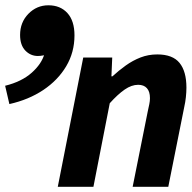

<svg xmlns="http://www.w3.org/2000/svg" viewBox="-57 -717 736 737"><path d="M164.8 0 262.5 -496.1H373.8L370.7 -424H374.7Q398.6 -446.1 425.6 -465.5Q452.6 -484.8 482.6 -496.5Q512.6 -508.1 546.6 -508.1Q605.8 -508.1 632.2 -475.5Q658.6 -443 658.6 -380.6Q658.6 -363.2 656.5 -344.1Q654.5 -325 650.3 -306.5L589 0H452.2L510.2 -289.6Q513.6 -305.2 516.1 -317.2Q518.6 -329.2 518.6 -340.3Q518.6 -365.6 506.9 -378.5Q495.2 -391.5 473.4 -391.5Q448 -391.5 421.5 -373.2Q395 -354.9 364.3 -320.7L301.6 0ZM-21 -317.5 -37.3 -387.8Q25.9 -403.4 64.5 -437.6Q103.1 -471.9 113.9 -511L132.5 -622.6L166.2 -527.4Q153.7 -518.8 130.8 -510.5Q107.9 -502.1 88.3 -502.1Q60.2 -502.1 40.1 -523Q20.1 -544 20.1 -582.7Q20.1 -631.3 52 -664Q84 -696.7 128.8 -696.7Q174.5 -696.7 201.7 -666.9Q228.9 -637 228.9 -581.1Q228.9 -516.1 197.1 -462.6Q165.3 -409.1 109.1 -371.5Q52.8 -334 -21 -317.5Z"/></svg>

Font: SourceCodeVF
Style: Italic
Weight: 200
Italic angle: -11°
Monospace: yes
Designer: Paul D. Hunt, Teo Tuominen
Foundry: Adobe
Version: Version 1.026;hotconv 1.1.0;makeotfexe 2.6.0